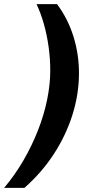

<svg xmlns="http://www.w3.org/2000/svg" viewBox="-63 -757 448 936"><path d="M215 -737Q268 -666 295 -579.5Q322 -493 322 -400Q322 -300 291 -200Q260 -100 201 -8.5Q142 83 56 159H-43Q10 96 51.5 24.5Q93 -47 122.5 -122.5Q152 -198 167 -272Q182 -346 182 -413Q182 -471 174 -528.5Q166 -586 151 -639.5Q136 -693 115 -737Z"/></svg>

Font: Archivo ExtraCondensed ExtraBold
Style: Italic
Weight: 800
Width: 2
Italic angle: -10°
Designer: Hector Gatti
Foundry: Omnibus-Type
Version: Version 2.001